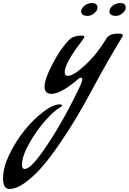

<svg xmlns="http://www.w3.org/2000/svg" viewBox="-269 -611 844 1258"><path d="M-207 627Q-249 627 -249 557Q-249 487 -208 401.5Q-167 316 -109.5 244.5Q-52 173 13 123Q78 73 122 73Q137 73 137 80Q137 87 125 93Q87 113 28.5 178.5Q-30 244 -77.5 328.5Q-125 413 -125 471Q-125 496 -107 496Q-72 496 -1 398Q114 241 234 -2Q270 -74 270 -88Q270 -102 262 -102Q252 -102 242 -92Q130 4 68 4Q23 4 23 -44.5Q23 -93 76.5 -194.5Q130 -296 185 -351Q197 -363 218 -370.5Q239 -378 261.5 -378Q284 -378 284 -368Q284 -364 252 -322Q155 -193 155 -138Q155 -114 176 -114Q213 -114 290.5 -186Q368 -258 426 -355Q444 -391 506 -391Q536 -391 536 -379Q536 -376 533 -371Q436 -211 356 -62.5Q276 86 227.5 166.5Q179 247 119.5 334Q60 421 5.5 483.5Q-49 546 -105.5 586.5Q-162 627 -207 627ZM333 -591Q370 -591 370 -560Q370 -543 349 -525Q328 -507 306 -507Q263 -507 263 -536Q263 -556 284.5 -573.5Q306 -591 333 -591ZM518 -591Q555 -591 555 -560Q555 -543 534.5 -525Q514 -507 492 -507Q448 -507 448 -536Q448 -556 469.5 -573.5Q491 -591 518 -591Z"/></svg>

Font: Condiment
Style: Regular
Weight: 400
Designer: Angel Koziupa, Alejandro Paul
Foundry: Angel Koziupa, Alejandro Paul
Version: Version 1.001